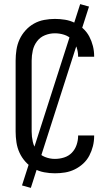

<svg xmlns="http://www.w3.org/2000/svg" viewBox="-20 -835 540 934"><path d="M247 8Q221 8 194.5 3Q168 -2 145 -15Q122 -28 104 -48Q86 -68 75 -92Q64 -116 60 -142.5Q56 -169 56 -195V-540Q56 -566 60 -592.5Q64 -619 75 -643Q86 -667 104 -687Q122 -707 145 -720Q168 -733 194.5 -738Q221 -743 247 -743Q272 -743 296.5 -739Q321 -735 343.5 -724Q366 -713 384.5 -696Q403 -679 414.5 -657Q426 -635 432 -611Q438 -587 438 -562V-559H360V-561Q360 -583 352.5 -605Q345 -627 329.5 -643Q314 -659 292 -666Q270 -673 247 -673Q222 -673 198.5 -663.5Q175 -654 160 -634Q145 -614 139.5 -589.5Q134 -565 134 -540V-195Q134 -170 139.5 -145.5Q145 -121 160 -101Q175 -81 198.5 -71.5Q222 -62 247 -62Q270 -62 292 -69Q314 -76 329.5 -92Q345 -108 352.5 -130Q360 -152 360 -174V-176H438V-173Q438 -148 432 -124Q426 -100 414.5 -78Q403 -56 384.5 -39Q366 -22 343.5 -11Q321 0 296.5 4Q272 8 247 8ZM130 79 87 67 370 -815 413 -803Z"/></svg>

Font: Iosevka Fuck
Style: Regular
Weight: 400
Monospace: yes
Designer: Belleve Invis
Foundry: Belleve Invis
Version: Version 28.0.7; ttfautohint (v1.8.3)